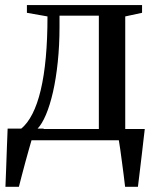

<svg xmlns="http://www.w3.org/2000/svg" viewBox="-20 -542 608 742"><path d="M47 0V-40L60.5 -43.5Q86 -64 105.2 -101.8Q124.5 -139.5 137.5 -194.2Q150.5 -249 157 -320.2Q163.5 -391.5 163.5 -478.5L84 -492.5V-522.5H529V-492.5L464 -478.5V0ZM124 -43.5H362V-481.5H210V-439.5Q210 -366 203.2 -302Q196.5 -238 184.8 -186.5Q173 -135 157.5 -98.5Q142 -62 124 -43.5ZM1 180Q2.5 145.5 3.8 108.2Q5 71 6.5 32.2Q8 -6.5 9.5 -45H149.5L103 -4Q99 10 92.2 33.5Q85.5 57 78 84.5Q70.5 112 64 137.2Q57.5 162.5 53 180ZM463.5 180Q461 158.5 457.8 133.2Q454.5 108 451.2 83Q448 58 444.8 35.8Q441.5 13.5 439 -1.5L405.5 -43.5H539.5Q537 -23.5 534.5 -1Q532 21.5 529.2 45.5Q526.5 69.5 523.5 93.2Q520.5 117 518 139Q515.5 161 513 180Z"/></svg>

Font: Merriweather 96pt
Style: Regular
Weight: 400
Version: Version 2.100